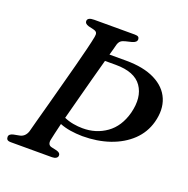

<svg xmlns="http://www.w3.org/2000/svg" viewBox="-125 -818 915 936"><g transform="rotate(20 332.0 -350.0)"><path d="M208.5 -80Q201.5 -49 226.5 -44.5L253 -38.5Q272.5 -33 272 -19.5Q272 -10.5 263.8 -5.2Q255.5 0 243 0H30Q15.5 0 10.5 -5Q5.5 -10 5.5 -18Q4.5 -34 28 -39.5L57 -45Q86 -50 96.5 -81Q102 -102.5 113.2 -143.8Q124.5 -185 138.8 -237.8Q153 -290.5 168.2 -347.5Q183.5 -404.5 197.8 -458.2Q212 -512 222.5 -554.8Q233 -597.5 237.5 -621.5Q240.5 -636 237 -643.5Q233.5 -651 220 -654.5L192.5 -661Q172.5 -667 172.5 -680.5Q172.5 -700 207 -700H417.5Q431.5 -700 436.5 -695.5Q441.5 -691 441.5 -683Q441 -667.5 417 -661L386 -653.5Q371 -650 363 -643.5Q355 -637 350.5 -623Q348 -612.5 344 -598Q340 -583.5 335 -566H420.5Q512 -566 571 -536.5Q630 -507 652 -454.5Q674 -402 655.5 -333.5Q639.5 -275 595.8 -233.2Q552 -191.5 487.8 -169.2Q423.5 -147 346 -147Q313 -147.5 283.2 -152.2Q253.5 -157 228.5 -167Q221 -136 215.8 -113.2Q210.5 -90.5 208.5 -80ZM333.5 -183.5Q403.5 -183 457.2 -221.2Q511 -259.5 531.5 -336Q553.5 -422.5 516.2 -476Q479 -529.5 381 -529.5H325Q312 -482 296.5 -424.8Q281 -367.5 265.8 -309.5Q250.5 -251.5 237.5 -202.5Q260 -192.5 285.2 -188Q310.5 -183.5 333.5 -183.5Z"/></g></svg>

Font: Fraunces 9pt S000
Style: Italic
Weight: 400
Italic angle: -16°
Version: Version 1.000; ttfautohint (v1.8.3)